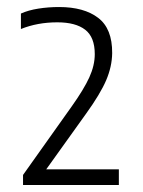

<svg xmlns="http://www.w3.org/2000/svg" viewBox="-20 -458 407 546"><path d="M45.5 68V39.5L184 -155.5Q218.5 -204 234 -238Q249.5 -272 249.5 -304Q249.5 -352.5 222.2 -373.5Q195 -394.5 143 -394.5Q86.5 -394.5 39.5 -375.5V-419.5Q60.5 -429 89 -433.5Q117.5 -438 148 -438Q219 -438 259.2 -407.2Q299.5 -376.5 299 -307Q298.5 -268.5 281.8 -229.5Q265 -190.5 225 -135L111.5 23.5H318V68Z"/></svg>

Font: Encode Sans Semi Condensed Light
Style: Regular
Weight: 300
Width: 4
Designer: Multiple Designers
Foundry: Impallari Type
Version: Version 3.000; ttfautohint (v1.8.3) -l 8 -r 50 -G 200 -x 14 